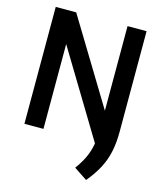

<svg xmlns="http://www.w3.org/2000/svg" viewBox="-138 -840 987 1174"><g transform="rotate(15 355.0 -253.0)"><path d="M538 43 163.5 -576.5H187.5V0H67V-740H196.5L553.5 -152ZM520 234.5 436.5 179Q467 137.5 485.8 97.8Q504.5 58 513 13.5Q521.5 -31 521.5 -87V-740H642V-104Q642 -34 630 22.8Q618 79.5 591 130.8Q564 182 520 234.5Z"/></g></svg>

Font: Encode Sans SC SemiCondensed SemiBold
Style: Regular
Weight: 600
Width: 4
Designer: Multiple Designers
Foundry: Impallari Type
Version: Version 3.002